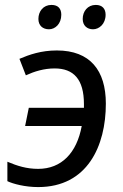

<svg xmlns="http://www.w3.org/2000/svg" viewBox="-20 -750 498 780"><path d="M135 10C335 10 410 -157 410 -329C410 -464 346 -545 211 -545C147 -545 99 -528 59 -511L85 -444C120 -460 159 -472 202 -472C279 -472 321 -428 321 -327V-312H97L82 -238H312C292 -129 230 -64 135 -64C88 -64 50 -76 10 -93V-14C33 -3 82 10 135 10ZM358 -631C383 -631 409 -653 409 -690C409 -714 396 -730 369 -730C336 -730 316 -704 316 -673C316 -646 334 -631 358 -631ZM179 -631C204 -631 229 -653 229 -690C229 -714 217 -730 189 -730C156 -730 136 -704 136 -673C136 -646 154 -631 179 -631Z"/></svg>

Font: BC Sans
Style: Italic
Weight: 400
Italic angle: -12°
Designer: Monotype Design Team
Designer: Province of B.C.
Foundry: Monotype Imaging Inc.
Version: Version 2.000;GOOG;noto-source:20170915:90ef993387c0